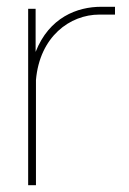

<svg xmlns="http://www.w3.org/2000/svg" viewBox="-20 -546 381 566"><path d="M63 0H86V-310C97 -438 186 -503 273 -503H319V-526H278C208 -526 125 -495 85 -393V-520H63Z"/></svg>

Font: Aspekta 50
Style: Regular
Weight: 50
Designer: Ivo Dolenc
Version: Version 2.000